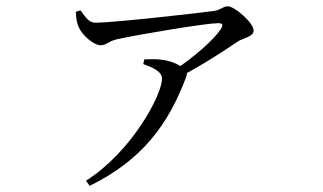

<svg xmlns="http://www.w3.org/2000/svg" viewBox="-20 -541 1040 619"><path d="M539.1 -312.7 552.5 -289.4C628.5 -328.5 708.7 -381.2 745.6 -406.5C763 -418.4 797.7 -422 797.7 -442.6C797.7 -467.2 736.8 -520.7 714.3 -520.7C699 -520.7 690.9 -508.4 670.4 -505.8C624 -499.1 344 -467.8 289.2 -467.8C266.5 -467.8 257.1 -483.5 239.6 -507.7L224.7 -503.1C225 -484.4 227.2 -467.9 233.8 -453.5C245 -427.1 282.4 -395.1 303.9 -395.1C324.1 -395.1 327.3 -407.4 356.5 -414.3C439.1 -432.3 647.4 -466.3 682.3 -466.3C697.9 -466.3 701.3 -462 691.9 -447.4C668.8 -411.2 600.9 -353.4 539.1 -312.7ZM257.2 41.7 269.2 58.1C435.2 -23.5 521.6 -136.6 579.5 -291.1C585.5 -306.1 581.7 -312 571.2 -321C558.8 -331.8 530.8 -346.1 495 -349.1C479.9 -350.7 465.2 -350.2 445.1 -349.5L442 -334.4C474.3 -322.6 502.3 -310.5 502.3 -287.1C502.3 -235.7 405.8 -52.8 257.2 41.7Z"/></svg>

Font: Source Han Serif TW VF
Style: Regular
Weight: 250
Designer: Ryoko NISHIZUKA 西塚涼子 (kana & ideographs); Frank Grießhammer (Latin, Greek & Cyrillic); Wenlong ZHANG 张文龙 (bopomofo); San
Foundry: Adobe
Version: Version 2.002;hotconv 1.1.0;makeotfexe 2.6.0